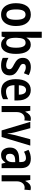

<svg xmlns="http://www.w3.org/2000/svg" viewBox="1392 -2244 810 3635"><g transform="rotate(90 1797.5 -426.0)"><path d="M472 -323Q472 -241 448 -177.5Q424 -114 376 -77.5Q328 -41 255 -41Q186 -41 138 -77Q90 -113 65 -176.5Q40 -240 40 -323Q40 -453 94 -528.5Q148 -604 257 -604Q354 -604 413 -531.5Q472 -459 472 -323ZM158 -323Q158 -232 181.5 -186.5Q205 -141 256 -141Q308 -141 331 -186Q354 -231 354 -323Q354 -414 331 -459Q308 -504 256 -504Q204 -504 181 -459.5Q158 -415 158 -323Z M695 -617Q695 -597 693.5 -571.5Q692 -546 691 -523H695Q717 -562 749.5 -582.5Q782 -603 826 -603Q907 -603 953.5 -531Q1000 -459 1000 -323Q1000 -188 953.5 -114.5Q907 -41 825 -41Q781 -41 750.5 -59Q720 -77 695 -114H688L671 -51H580V-811H695ZM792 -505Q736 -505 716 -460Q696 -415 695 -336V-317Q695 -227 718 -182.5Q741 -138 793 -138Q836 -138 859.5 -184Q883 -230 883 -325Q883 -505 792 -505Z M1407 -206Q1407 -124 1357 -82.5Q1307 -41 1220 -41Q1176 -41 1141.5 -49Q1107 -57 1075 -72V-181Q1105 -163 1143 -150Q1181 -137 1219 -137Q1255 -137 1272.5 -152.5Q1290 -168 1290 -196Q1290 -212 1284 -225Q1278 -238 1258.5 -252.5Q1239 -267 1198 -287Q1137 -318 1106 -355Q1075 -392 1075 -456Q1075 -526 1122.5 -565Q1170 -604 1250 -604Q1330 -604 1402 -564L1366 -473Q1338 -488 1311.5 -498.5Q1285 -509 1252 -509Q1189 -509 1189 -459Q1189 -444 1196 -431.5Q1203 -419 1223 -405.5Q1243 -392 1281 -373Q1317 -353 1345.5 -331Q1374 -309 1390.5 -279.5Q1407 -250 1407 -206Z M1684 -603Q1779 -603 1830 -536.5Q1881 -470 1881 -360V-294H1592Q1595 -134 1712 -134Q1785 -134 1857 -175V-78Q1790 -41 1704 -41Q1590 -41 1534 -115.5Q1478 -190 1478 -319Q1478 -457 1532 -530Q1586 -603 1684 -603ZM1684 -514Q1645 -514 1621 -481.5Q1597 -449 1594 -377H1772Q1772 -437 1750.5 -475.5Q1729 -514 1684 -514Z M2225 -604Q2234 -604 2245.5 -602.5Q2257 -601 2269 -598L2259 -481Q2251 -484 2239.5 -485.5Q2228 -487 2221 -487Q2167 -487 2134 -445Q2101 -403 2101 -331V-51H1986V-594H2075L2091 -502H2097Q2116 -544 2148 -574Q2180 -604 2225 -604Z M2449 -51 2286 -594H2406L2486 -295Q2495 -260 2500 -227.5Q2505 -195 2508 -164H2513Q2514 -188 2519.5 -219Q2525 -250 2534 -286L2616 -594H2736L2573 -51Z M2984 -604Q3163 -604 3163 -414V-51H3079L3059 -125H3057Q3030 -82 2997 -61.5Q2964 -41 2911 -41Q2843 -41 2808 -89Q2773 -137 2773 -209Q2773 -293 2824 -336Q2875 -379 2973 -382L3048 -385V-415Q3048 -512 2974 -512Q2944 -512 2915 -502.5Q2886 -493 2852 -475L2816 -560Q2852 -581 2895.5 -592.5Q2939 -604 2984 -604ZM3000 -307Q2942 -304 2916.5 -278.5Q2891 -253 2891 -208Q2891 -168 2908 -150Q2925 -132 2954 -132Q2996 -132 3022.5 -165.5Q3049 -199 3049 -259V-309Z M3536 -604Q3545 -604 3556.5 -602.5Q3568 -601 3580 -598L3570 -481Q3562 -484 3550.5 -485.5Q3539 -487 3532 -487Q3478 -487 3445 -445Q3412 -403 3412 -331V-51H3297V-594H3386L3402 -502H3408Q3427 -544 3459 -574Q3491 -604 3536 -604Z"/></g></svg>

Font: Noto Sans Tamil UI Condensed SemiBold
Style: Regular
Weight: 600
Width: 3
Designer: Jelle Bosma - Monotype Design Team
Foundry: Monotype Imaging Inc.
Version: Version 2.004; ttfautohint (v1.8.4.7-5d5b)